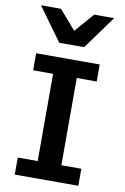

<svg xmlns="http://www.w3.org/2000/svg" viewBox="-105 -1051 721 1111"><g transform="rotate(10 255.0 -495.5)"><path d="M437 -712.9V-612.8H319.8V-100.1H437V0H63.5V-100.1H180.7V-612.8H63.5V-712.9ZM160.2 -991.2 257.8 -878.9 355.5 -991.2H472.7L331.1 -795.9H184.6L43 -991.2Z"/></g></svg>

Font: Lesson One
Style: Bold
Weight: 700
Designer: But Ko, Victor Gaultney, Annie Olsen, Julie Remington, Don Collingsworth, Eric Hays, Becca Hirsbrunner
Version: Version 1.100